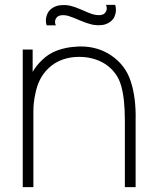

<svg xmlns="http://www.w3.org/2000/svg" viewBox="-20 -765 637 785"><path d="M171 -661.5Q167.5 -670.5 167.5 -681Q167.5 -696.5 176 -713.5Q184.5 -727 198.5 -734.8Q212.5 -742.5 227 -743.5Q249 -746 268.2 -741.2Q287.5 -736.5 311.5 -726Q327 -719 338.2 -714.5Q349.5 -710 356.5 -707.5Q370.5 -703 384.5 -703Q401 -703 408.8 -711.5Q416.5 -720 416.5 -731Q416.5 -738 413.5 -745H451Q454 -735 454 -725Q454 -709 446 -692.5Q437.5 -679 423.5 -671.2Q409.5 -663.5 395 -662.5Q373 -660.5 353.8 -665.2Q334.5 -670 310.5 -680Q278.5 -694 265 -698Q251.5 -703 237.5 -703Q221 -703 213 -694.8Q205 -686.5 205 -675Q205 -667 208.5 -661.5ZM534.5 -274V0H490.5V-274Q490.5 -362.5 475 -415.5Q459.5 -470 410.5 -503Q364.5 -532.5 303 -532.5Q267 -532.5 235.5 -521.2Q204 -510 180 -487.5Q136.5 -448 124 -379Q116.5 -346.5 116.5 -309.5V0H73V-562.5H113.5V-471Q128 -496.5 151 -518.5Q178 -545.5 214.2 -558.8Q250.5 -572 289.5 -574Q293.5 -574.5 298.5 -574.8Q303.5 -575 310.5 -575Q380 -575 434.5 -538.5Q494 -498 515 -431Q536.5 -364.5 534.5 -274Z"/></svg>

Font: Russisch Sans ExtraLight
Style: Regular
Weight: 200
Width: 4
Designer: Michael Sharanda (font) & Cristiano Sobral (main changes)
Foundry: Michael Sharanda
Version: Version 2.00;September 8, 2020;FontCreator 13.0.0.2681 64-bi